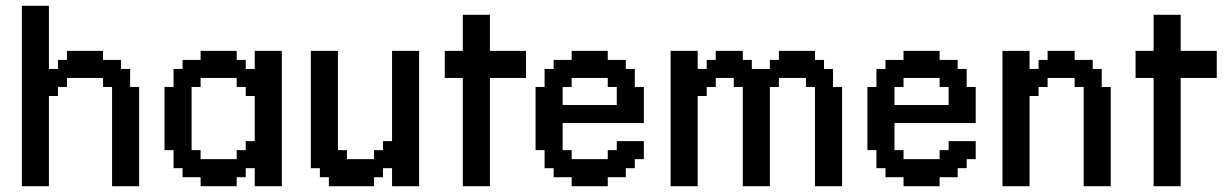

<svg xmlns="http://www.w3.org/2000/svg" viewBox="-20 -645 4267 665"><path d="M55.7 0V-625H149.4V-406.2H180.7V-437.5H211.9V-468.8H336.9V-437.5H399.4V-406.2H430.7V-343.8H461.9V0H368.2V-343.8H336.9V-375H211.9V-343.8H180.7V-312.5H149.4V0Z M799.8 -93.8V-125H831.1V-156.2H862.3V-312.5H831.1V-343.8H799.8V-375H674.8V-343.8H643.6V-125H674.8V-93.8ZM674.8 0V-31.2H612.3V-62.5H581.1V-125H549.8V-343.8H581.1V-406.2H612.3V-437.5H674.8V-468.8H799.8V-437.5H831.1V-406.2H862.3V-468.8H956.1V0H862.3V-62.5H831.1V-31.2H799.8V0Z M1119.1 0V-31.2H1087.9V-62.5H1056.6V-468.8H1150.4V-125H1181.6V-93.8H1275.4V-125H1306.6V-156.2H1337.9V-468.8H1431.6V0H1337.9V-62.5H1306.6V-31.2H1275.4V0Z M1583 0V-375H1520.5V-468.8H1583V-593.8H1676.8V-468.8H1801.8V-375H1676.8V0Z M2116.2 -281.2V-343.8H2085V-375H1960V-343.8H1928.7V-281.2ZM1960 0V-31.2H1897.5V-62.5H1866.2V-125H1835V-343.8H1866.2V-406.2H1897.5V-437.5H1960V-468.8H2085V-437.5H2147.5V-406.2H2178.7V-343.8H2210V-218.8H1928.7V-125H1960V-93.8H2085V-125H2116.2V-156.2H2210V-93.8H2178.7V-62.5H2147.5V-31.2H2085V0Z M2302.7 0V-468.8H2396.5V-406.2H2427.7V-437.5H2459V-468.8H2552.7V-437.5H2584V-406.2H2646.5V-437.5H2677.7V-468.8H2802.7V-437.5H2834V-406.2H2865.2V-343.8H2896.5V0H2802.7V-343.8H2771.5V-375H2677.7V-343.8H2646.5V0H2552.7V-343.8H2521.5V-375H2459V-343.8H2427.7V-312.5H2396.5V0Z M3265.6 -281.2V-343.8H3234.4V-375H3109.4V-343.8H3078.1V-281.2ZM3109.4 0V-31.2H3046.9V-62.5H3015.6V-125H2984.4V-343.8H3015.6V-406.2H3046.9V-437.5H3109.4V-468.8H3234.4V-437.5H3296.9V-406.2H3328.1V-343.8H3359.4V-218.8H3078.1V-125H3109.4V-93.8H3234.4V-125H3265.6V-156.2H3359.4V-93.8H3328.1V-62.5H3296.9V-31.2H3234.4V0Z M3452.1 0V-468.8H3545.9V-406.2H3577.1V-437.5H3608.4V-468.8H3702.1V-437.5H3764.6V-406.2H3795.9V-343.8H3827.1V0H3733.4V-343.8H3702.1V-375H3608.4V-343.8H3577.1V-312.5H3545.9V0Z M3975.6 0V-375H3913.1V-468.8H3975.6V-593.8H4069.3V-468.8H4194.3V-375H4069.3V0Z"/></svg>

Font: Terminal Grotesque
Style: Regular
Weight: 400
Designer: Raphaël Bastide
Foundry: http://raphaelbastide.com
Version: Version 1.0